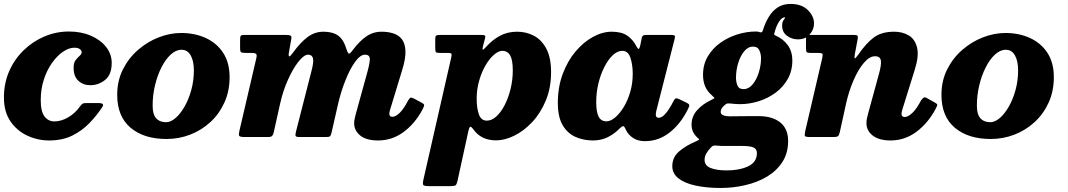

<svg xmlns="http://www.w3.org/2000/svg" viewBox="-28 -698 5442 978"><path d="M541 -377.5Q541 -318 507.5 -291Q474 -264 432 -264Q395.5 -264 371 -286.8Q346.5 -309.5 347 -353.5Q347 -378 357.2 -391.5Q367.5 -405 377.5 -413.5Q387.5 -422 388 -431.5Q388 -440.5 378.8 -447.8Q369.5 -455 350.5 -455Q323.5 -455 293.8 -435Q264 -415 238 -379Q212 -343 195.8 -294Q179.5 -245 179.5 -187.5Q179.5 -130 198.8 -104.8Q218 -79.5 249 -79.5Q283 -79.5 318.5 -99.8Q354 -120 380 -156.5Q385.5 -164 390.8 -168.5Q396 -173 410 -173H474Q506.5 -173 493 -152.5Q465 -110 427.5 -71Q390 -32 339.8 -7.2Q289.5 17.5 222.5 17.5Q164 17.5 111.2 -7Q58.5 -31.5 25.2 -80Q-8 -128.5 -8 -201.5Q-8 -274.5 19 -335.8Q46 -397 92.8 -442.2Q139.5 -487.5 199 -512.5Q258.5 -537.5 323 -537.5Q385.5 -537.5 434.8 -516.2Q484 -495 512.5 -458.8Q541 -422.5 541 -377.5Z M569 -215Q569 -286.5 598 -344.2Q627 -402 675 -443.8Q723 -485.5 780.5 -507.8Q838 -530 895 -530Q964.5 -530 1020.5 -504.2Q1076.5 -478.5 1109 -428.5Q1141.5 -378.5 1141.5 -305Q1141.5 -234 1115.2 -176Q1089 -118 1043.8 -76.2Q998.5 -34.5 940.8 -12.2Q883 10 820 10Q705 10 637 -47.5Q569 -105 569 -215ZM749.5 -160Q749.5 -115.5 767.5 -95.5Q785.5 -75.5 818 -75.5Q841.5 -75.5 866.2 -96.8Q891 -118 912.2 -155.2Q933.5 -192.5 946.5 -240Q959.5 -287.5 959.5 -340Q959.5 -387.5 943.2 -416Q927 -444.5 897 -444.5Q868 -444.5 841.5 -420Q815 -395.5 794.2 -354.5Q773.5 -313.5 761.5 -263Q749.5 -212.5 749.5 -160Z M1216.5 -520H1428Q1445 -520 1451.8 -516.8Q1458.5 -513.5 1455.5 -498L1444 -432.5Q1436.5 -390 1465 -430.5Q1501 -480.5 1537.8 -508.5Q1574.5 -536.5 1619.5 -536.5Q1666.5 -536.5 1694.2 -516.8Q1722 -497 1736.5 -448.5Q1744 -425.5 1749.5 -424.8Q1755 -424 1768 -442Q1803 -488.5 1837.8 -512.5Q1872.5 -536.5 1916 -536.5Q1948 -536.5 1975.2 -528Q2002.5 -519.5 2019 -498.2Q2035.5 -477 2037.2 -438.8Q2039 -400.5 2020.5 -341L1959 -139Q1955 -125.5 1955 -118.5Q1955 -103 1970.5 -103Q1987 -103 2008 -123.2Q2029 -143.5 2051 -186.5Q2059.5 -199.5 2063.5 -200.8Q2067.5 -202 2080.5 -196L2112.5 -179Q2130.5 -170 2132.2 -164.5Q2134 -159 2124 -140Q2085.5 -68 2027.2 -25.2Q1969 17.5 1898 17.5Q1838.5 17.5 1807.2 -7.5Q1776 -32.5 1776 -70.5Q1776 -82 1778.8 -94Q1781.5 -106 1784 -116L1839 -315.5Q1854 -367.5 1855.8 -393.5Q1857.5 -419.5 1831 -419.5Q1807.5 -419.5 1781.2 -383.5Q1755 -347.5 1731.8 -289.5Q1708.5 -231.5 1693.5 -166L1660.5 -21Q1658 -9.5 1653.8 -4.8Q1649.5 0 1635.5 0H1500Q1480.5 0 1478 -5.2Q1475.5 -10.5 1479.5 -27L1558.5 -336Q1571 -383 1566.2 -401.2Q1561.5 -419.5 1541.5 -419.5Q1520.5 -419.5 1492.5 -384.2Q1464.5 -349 1438.8 -291.8Q1413 -234.5 1398.5 -168.5L1366.5 -24.5Q1363.5 -11.5 1358.2 -5.8Q1353 0 1336.5 0H1219Q1194 0 1190.5 -6.2Q1187 -12.5 1191.5 -31.5L1277.5 -401Q1281.5 -418 1276.8 -423.2Q1272 -428.5 1250 -428.5H1222.5Q1205 -428.5 1200 -432Q1195 -435.5 1195 -453V-495Q1195 -510.5 1198 -515.2Q1201 -520 1216.5 -520Z M2212 -520H2424.5Q2438 -520 2442 -517.2Q2446 -514.5 2442.5 -502L2433 -466Q2428.5 -449 2430.8 -445.5Q2433 -442 2449 -460Q2479 -494 2517.8 -515.2Q2556.5 -536.5 2606 -536.5Q2652.5 -536.5 2691.8 -515.8Q2731 -495 2755 -449.8Q2779 -404.5 2779 -330.5Q2779 -250 2752.2 -185.8Q2725.5 -121.5 2683 -76.2Q2640.5 -31 2591.8 -7Q2543 17 2499.5 17Q2423.5 17 2384 -38Q2371.5 -55 2366.8 -52Q2362 -49 2358 -31.5L2302 225Q2298.5 240 2293.5 245Q2288.5 250 2271 250H2154Q2130 250 2127.2 242.8Q2124.5 235.5 2128.5 218L2270.5 -405.5Q2273.5 -418.5 2271.8 -423.5Q2270 -428.5 2252.5 -428.5H2210.5Q2195 -428.5 2192 -433Q2189 -437.5 2189 -453V-499Q2189 -513.5 2193.8 -516.8Q2198.5 -520 2212 -520ZM2400 -195Q2400 -148 2411.2 -115.8Q2422.5 -83.5 2452 -83.5Q2477 -83.5 2500.5 -105Q2524 -126.5 2542.8 -163Q2561.5 -199.5 2572.8 -245.2Q2584 -291 2584 -339.5Q2584 -391.5 2571 -415.2Q2558 -439 2530.5 -439Q2511 -439 2488.2 -419.2Q2465.5 -399.5 2445.5 -365.5Q2425.5 -331.5 2412.8 -287.5Q2400 -243.5 2400 -195Z M3475.5 -140.5Q3439.5 -68 3383.5 -23.5Q3327.5 21 3257 21Q3222.5 21 3198.5 5.8Q3174.5 -9.5 3162.5 -32Q3159.5 -39 3157.2 -43Q3155 -47 3153.5 -50Q3148.5 -57 3143.5 -55Q3138.5 -53 3128 -43.5Q3101 -15.5 3067.2 1Q3033.5 17.5 2992.5 17.5Q2946 17.5 2905.2 0.2Q2864.5 -17 2839 -58.8Q2813.5 -100.5 2813.5 -174Q2813.5 -254.5 2838.2 -321Q2863 -387.5 2903.8 -435.8Q2944.5 -484 2992.8 -510.2Q3041 -536.5 3088 -536.5Q3138.5 -536.5 3167.8 -516Q3197 -495.5 3213.5 -462.5Q3220 -450 3224.5 -448.8Q3229 -447.5 3233.5 -468L3241 -505Q3243 -513 3247 -516.5Q3251 -520 3263.5 -520H3389.5Q3406.5 -520 3409 -515.8Q3411.5 -511.5 3408 -498L3315 -133Q3312.5 -122.5 3312.5 -113.5Q3312.5 -98 3327.5 -98Q3344 -98 3363 -120.2Q3382 -142.5 3401.5 -181Q3409 -195 3414 -196.8Q3419 -198.5 3431.5 -193L3466 -176.5Q3481 -169.5 3482.8 -163.5Q3484.5 -157.5 3475.5 -140.5ZM3195 -321.5Q3195 -368.5 3183.2 -403.8Q3171.5 -439 3142 -439Q3117 -439 3093.5 -417Q3070 -395 3050.8 -357.5Q3031.5 -320 3020.2 -273.5Q3009 -227 3009 -178.5Q3009 -126.5 3021.5 -103.2Q3034 -80 3061 -80Q3082 -80 3105.2 -99.5Q3128.5 -119 3149 -152.5Q3169.5 -186 3182.2 -229.5Q3195 -273 3195 -321.5Z M3396.5 148.5Q3396.5 102.5 3431.8 72.8Q3467 43 3514 23.5Q3529 16.5 3532.2 14.2Q3535.5 12 3530.5 8.5Q3525.5 5 3516.5 -5Q3494.5 -29.5 3494.5 -62Q3494.5 -105 3522.5 -136.2Q3550.5 -167.5 3590.5 -186.5Q3611.5 -197 3611.5 -198.5Q3611.5 -200 3596 -214.5Q3553 -251.5 3553 -316.5Q3553 -369.5 3577.2 -410.5Q3601.5 -451.5 3641 -479.8Q3680.5 -508 3728.2 -522.8Q3776 -537.5 3822.5 -537.5Q3835.5 -537.5 3843.5 -533.5Q3850.5 -532.5 3853.2 -534.8Q3856 -537 3858.5 -545.5Q3869 -579.5 3886.8 -610Q3904.5 -640.5 3932 -659.2Q3959.5 -678 3999 -678Q4055.5 -678 4087 -646.8Q4118.5 -615.5 4118.5 -578.5Q4118.5 -547.5 4096.5 -522.5Q4074.5 -497.5 4036.5 -497.5Q4004.5 -497.5 3980.2 -516.2Q3956 -535 3956 -567Q3956 -583.5 3961.5 -592.8Q3967 -602 3970.5 -605.8Q3974 -609.5 3967.5 -609.5Q3954.5 -609.5 3940.2 -587.8Q3926 -566 3917 -531.5Q3914.5 -523.5 3915.8 -521.5Q3917 -519.5 3923.5 -516.5Q3962 -499.5 3985 -467.5Q4008 -435.5 4008 -390.5Q4008 -337 3984.5 -295.5Q3961 -254 3922.2 -225.5Q3883.5 -197 3836.2 -182.2Q3789 -167.5 3742 -167.5Q3721 -167.5 3701 -170Q3687 -171.5 3679 -171Q3671 -170.5 3662 -161.5Q3654 -154.5 3648.5 -146.2Q3643 -138 3643 -128Q3643 -105.5 3692 -105.5Q3701 -105.5 3720.2 -105.8Q3739.5 -106 3762.8 -106.2Q3786 -106.5 3806 -106.5Q3826 -106.5 3836 -106.5Q3906 -106.5 3946.2 -74.5Q3986.5 -42.5 3986.5 20.5Q3986.5 82 3957.2 127.2Q3928 172.5 3878.8 201.8Q3829.5 231 3768.2 245.2Q3707 259.5 3643 259.5Q3571.5 259.5 3515.8 247.5Q3460 235.5 3428.2 210.8Q3396.5 186 3396.5 148.5ZM3721 -303Q3721 -280 3728.5 -262Q3736 -244 3759.5 -244Q3785.5 -244 3805.5 -268Q3825.5 -292 3837 -328.5Q3848.5 -365 3848.5 -402Q3848.5 -422.5 3840 -441.5Q3831.5 -460.5 3808 -460.5Q3782 -460.5 3762.5 -436.5Q3743 -412.5 3732 -376.2Q3721 -340 3721 -303ZM3593.5 53Q3578 69 3569.5 84.2Q3561 99.5 3561 115.5Q3560.5 145 3591.2 157.5Q3622 170 3673.5 170Q3738.5 170 3782.8 149.2Q3827 128.5 3827.5 82.5Q3827.5 61 3810.2 53.2Q3793 45.5 3753 45.5H3662Q3653 45.5 3644.2 45.2Q3635.5 45 3627 44Q3613 42.5 3607 43.8Q3601 45 3593.5 53Z M4097 -520H4321.5Q4336 -520 4339.5 -516.2Q4343 -512.5 4341 -500.5L4326.5 -423Q4323 -402.5 4326 -400.8Q4329 -399 4344 -420Q4383.5 -477.5 4422.8 -507Q4462 -536.5 4527 -536.5Q4568.5 -536.5 4600.5 -517.8Q4632.5 -499 4643.2 -456.2Q4654 -413.5 4631 -341L4568 -139Q4564 -125.5 4564 -118.5Q4564 -102 4580 -102Q4597.5 -102 4619.5 -123Q4641.5 -144 4663.5 -186.5Q4671 -196.5 4676.8 -200.5Q4682.5 -204.5 4692.5 -199L4730.5 -177.5Q4745 -170 4746 -165.2Q4747 -160.5 4739 -145.5Q4700.5 -72 4640.8 -27.2Q4581 17.5 4508.5 17.5Q4449.5 17.5 4417.5 -7.5Q4385.5 -32.5 4385.5 -70.5Q4385.5 -82 4387.8 -94Q4390 -106 4393 -116L4447.5 -315.5Q4462.5 -367.5 4459 -389.5Q4455.5 -411.5 4429 -411.5Q4401 -411.5 4372.5 -378Q4344 -344.5 4320 -289.5Q4296 -234.5 4281.5 -169.5L4249.5 -24Q4246 -10 4241 -5Q4236 0 4219 0H4099.5Q4075 0 4072.2 -5.2Q4069.5 -10.5 4073.5 -29.5L4160.5 -403Q4164 -420 4160.8 -424.2Q4157.5 -428.5 4136 -428.5H4099Q4084.5 -428.5 4081 -433Q4077.5 -437.5 4077.5 -451.5V-498.5Q4077.5 -512 4080.8 -516Q4084 -520 4097 -520Z M4767.5 -215Q4767.5 -286.5 4796.5 -344.2Q4825.5 -402 4873.5 -443.8Q4921.5 -485.5 4979 -507.8Q5036.5 -530 5093.5 -530Q5163 -530 5219 -504.2Q5275 -478.5 5307.5 -428.5Q5340 -378.5 5340 -305Q5340 -234 5313.8 -176Q5287.5 -118 5242.2 -76.2Q5197 -34.5 5139.2 -12.2Q5081.5 10 5018.5 10Q4903.5 10 4835.5 -47.5Q4767.5 -105 4767.5 -215ZM4948 -160Q4948 -115.5 4966 -95.5Q4984 -75.5 5016.5 -75.5Q5040 -75.5 5064.8 -96.8Q5089.5 -118 5110.8 -155.2Q5132 -192.5 5145 -240Q5158 -287.5 5158 -340Q5158 -387.5 5141.8 -416Q5125.5 -444.5 5095.5 -444.5Q5066.5 -444.5 5040 -420Q5013.5 -395.5 4992.8 -354.5Q4972 -313.5 4960 -263Q4948 -212.5 4948 -160Z"/></svg>

Font: Besley* Heavy
Style: Italic
Weight: 800
Italic angle: -13°
Designer: Owen Earl
Foundry: indestructible type*
Version: Version 3.000; ttfautohint (v1.8.3)